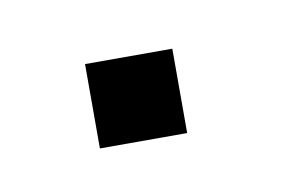

<svg xmlns="http://www.w3.org/2000/svg" viewBox="-27 -94 204 130"><g transform="rotate(-10 75.0 -29.0)"><path d="M35 -58V0H95V-58Z"/></g></svg>

Font: Kreadon Extra Light
Style: Regular
Weight: 200
Designer: kohakuno
Foundry: StudioGnu
Version: Version 1.000;Glyphs 3.1.2 (3151)